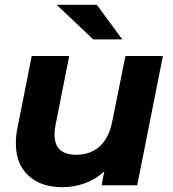

<svg xmlns="http://www.w3.org/2000/svg" viewBox="-20 -771 719 799"><path d="M658 -538 551 0H403L414 -58Q379 -25 333.5 -8.5Q288 8 239 8Q151 8 98.5 -40Q46 -88 46 -175Q46 -208 53 -240L112 -538H268L211 -250Q207 -231 207 -211Q207 -127 297 -127Q356 -127 394.5 -161.5Q433 -196 447 -265L502 -538ZM216 -751H383L489 -607H368Z"/></svg>

Font: Montserrat Alternates
Style: Bold Italic
Weight: 700
Italic angle: -11.3°
Designer: Julieta Ulanovsky
Foundry: Julieta Ulanovsky
Version: Version 7.200